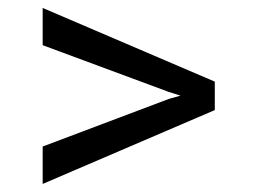

<svg xmlns="http://www.w3.org/2000/svg" viewBox="-20 -557 640 481"><path d="M86.9 -443.8V-537.1L518.1 -352.5V-281.2L86.9 -96.2V-189.9L402.8 -309.1L432.1 -317.4L402.8 -326.7Z"/></svg>

Font: TypoPRO Roboto Mono
Style: Regular
Weight: 400
Designer: Google
Version: Version 2.000986; 2015; ttfautohint (v1.3)